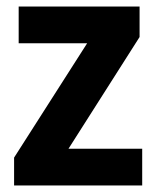

<svg xmlns="http://www.w3.org/2000/svg" viewBox="-20 -617 480 586"><path d="M414 -51V-163H189L406 -504V-597H37V-485H246L23 -136V-51Z"/></svg>

Font: Noto Sans Tamil UI SemiCondensed
Style: Bold
Weight: 700
Width: 4
Designer: Jelle Bosma - Monotype Design Team
Foundry: Monotype Imaging Inc.
Version: Version 2.004